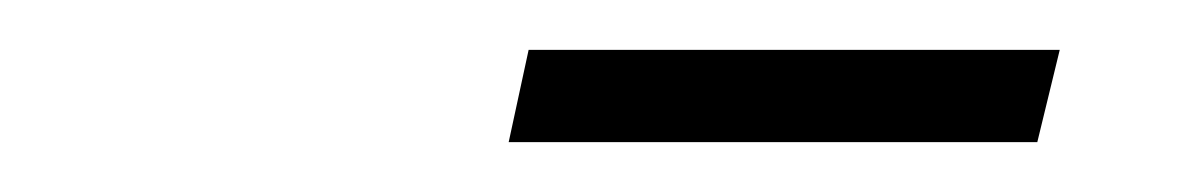

<svg xmlns="http://www.w3.org/2000/svg" viewBox="-20 -682 476 77"><path d="M184 -625 192 -662H405L396 -625Z"/></svg>

Font: Piazzolla Thin Thin
Style: Italic
Weight: 250
Italic angle: -11.3°
Version: Version 2.005